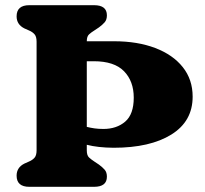

<svg xmlns="http://www.w3.org/2000/svg" viewBox="-20 -720 790 740"><path d="M314.5 -140.5Q314.5 -121 323.2 -113Q332 -105 343.5 -97.5L361.5 -85.5Q375 -75.5 383.5 -65.8Q392 -56 392 -39Q392 0 342.5 0H93Q44 0 44 -43Q44 -74.5 74 -89.5L92 -97.5Q105 -103 113 -112Q121 -121 121 -140.5V-559.5Q121 -579 113 -588Q105 -597 92 -602.5L74 -610.5Q44 -625.5 44 -657Q44 -700 93 -700H342.5Q392 -700 392 -661Q392 -644 383.5 -634.2Q375 -624.5 361.5 -614.5L343.5 -602.5Q332 -595.5 323.2 -587.5Q314.5 -579.5 314.5 -561H419.5Q510 -561 578.2 -535Q646.5 -509 684.5 -461.2Q722.5 -413.5 722.5 -347.5Q722.5 -252.5 640.5 -201.5Q558.5 -150.5 418 -150.5Q357 -151 314.5 -162ZM378.5 -223Q429.5 -223 462.5 -251.2Q495.5 -279.5 495.5 -343.5Q495.5 -407 458 -445.5Q420.5 -484 341.5 -484H314.5V-231Q328.5 -227.5 344.2 -225.2Q360 -223 378.5 -223Z"/></svg>

Font: Fraunces 9pt S100
Style: Bold
Weight: 700
Version: Version 1.000; ttfautohint (v1.8.3)